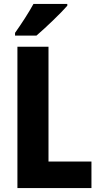

<svg xmlns="http://www.w3.org/2000/svg" viewBox="-20 -950 502 970"><path d="M320 -921V-930H149C125 -886 90 -832 56 -784V-770H164C213 -812 288 -884 320 -921ZM68 0H442V-134H225V-714H68Z"/></svg>

Font: Noto Sans Khmer Condensed ExtraBold
Style: Regular
Weight: 800
Width: 3
Designer: Danh Hong and the Monotype Design Team
Foundry: Monotype Imaging Inc.
Version: Version 2.004